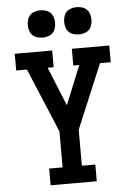

<svg xmlns="http://www.w3.org/2000/svg" viewBox="-62 -1006 725 1052"><g transform="rotate(-5 300.0 -480.0)"><path d="M173 0V-92H247V-290L99 -643H40V-735H246V-643H213L300 -429L387 -643H354V-735H560V-643H501L353 -290V-92H427V0ZM400 -810Q385 -810 370 -814.5Q355 -819 344.5 -829.5Q334 -840 329.5 -855Q325 -870 325 -885Q325 -900 329.5 -915Q334 -930 344.5 -940.5Q355 -951 370 -955.5Q385 -960 400 -960Q415 -960 430 -955.5Q445 -951 455.5 -940.5Q466 -930 470.5 -915Q475 -900 475 -885Q475 -870 470.5 -855Q466 -840 455.5 -829.5Q445 -819 430 -814.5Q415 -810 400 -810ZM200 -810Q185 -810 170 -814.5Q155 -819 144.5 -829.5Q134 -840 129.5 -855Q125 -870 125 -885Q125 -900 129.5 -915Q134 -930 144.5 -940.5Q155 -951 170 -955.5Q185 -960 200 -960Q215 -960 230 -955.5Q245 -951 255.5 -940.5Q266 -930 270.5 -915Q275 -900 275 -885Q275 -870 270.5 -855Q266 -840 255.5 -829.5Q245 -819 230 -814.5Q215 -810 200 -810Z"/></g></svg>

Font: Iosevka Slab Semibold Extended
Style: Regular
Weight: 600
Width: 7
Monospace: yes
Designer: Belleve Invis
Foundry: Belleve Invis
Version: Version 11.1.0; ttfautohint (v1.8.3)